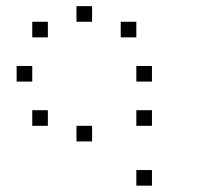

<svg xmlns="http://www.w3.org/2000/svg" viewBox="-20 -653 707 615"><path d="M466.7 -108.3V-58.3H416.7V-108.3ZM466.7 -300V-250H416.7V-300ZM275 -250V-200H225V-250ZM133.3 -300V-250H83.3V-300ZM466.7 -441.7V-391.7H416.7V-441.7ZM83.3 -441.7V-391.7H33.3V-441.7ZM416.7 -583.3V-533.3H366.7V-583.3ZM275 -633.3V-583.3H225V-633.3ZM133.3 -583.3V-533.3H83.3V-583.3Z"/></svg>

Font: 0xA000-Boxes
Style: Boxes
Weight: 400
Version: Version 0.1